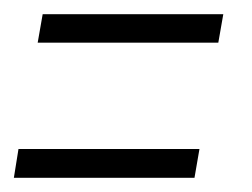

<svg xmlns="http://www.w3.org/2000/svg" viewBox="-24 -378 355 270"><path d="M29 -318H283L290 -358H36ZM-4.5 -128H249.5L256.5 -168.5H2Z"/></svg>

Font: Anybody SemiExpanded Light
Style: Italic
Weight: 300
Width: 6
Italic angle: -10°
Version: Version 1.113;gftools[0.9.25]